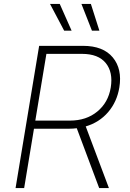

<svg xmlns="http://www.w3.org/2000/svg" viewBox="-20 -962 664 982"><path d="M59.6 0 180.2 -727.5H404.8Q507.8 -727.5 556.9 -668.2Q606 -608.9 590.3 -514.2Q578.1 -440.9 533 -388.4Q487.8 -335.9 418.5 -315.4L537.1 0H487.3L372.6 -306.2Q354 -303.7 334.5 -303.7H153.8L103.5 0ZM160.6 -345.2H337.9Q421.4 -345.2 477.5 -391.4Q533.7 -437.5 546.4 -514.2Q559.1 -592.3 521 -639.4Q482.9 -686.5 399.4 -686.5H217.3ZM308.1 -805.2 235.8 -941.9H285.6L346.2 -805.2ZM450.2 -805.2 396.5 -941.9H444.8L488.3 -805.2Z"/></svg>

Font: Inter Extra Light
Style: Italic
Weight: 200
Italic angle: -9.39999°
Designer: Rasmus Andersson
Foundry: rsms
Version: Version 4.000;git-3c8e0fc